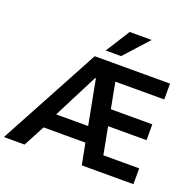

<svg xmlns="http://www.w3.org/2000/svg" viewBox="-176 -1099 1293 1265"><g transform="rotate(20 471.0 -467.0)"><path d="M-20 0 360 -705H888V-594H488L536 -641L587 -373L519 -413H870V-302H540L593 -341L646 -62L581 -111H888V0H526L487 -200L530 -149H176L229 -197L125 0ZM412 -571 240 -234 230 -258H507L482 -230L417 -571ZM415 -765 522 -934H676L523 -765Z"/></g></svg>

Font: Nunito Sans 7pt SemiCondensed
Style: Bold
Weight: 700
Width: 4
Designer: Vernon Adams
Foundry: Vernon Adams
Version: Version 3.101;gftools[0.9.27]